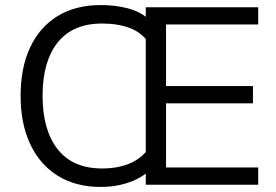

<svg xmlns="http://www.w3.org/2000/svg" viewBox="-20 -734 1096 763"><path d="M559.3 0V-705H1006.1V-636.9H639.8V-392H985.2V-323.4H639.8V-68.6H1006.1V0ZM380.9 8.9Q281 8.9 209.6 -35.5Q138.2 -80 100.1 -161.2Q61.9 -242.5 61.9 -353Q61.9 -464.5 99.6 -545.3Q137.2 -626 208.6 -670Q280 -713.9 380.9 -713.9Q438.4 -713.9 488.3 -700.8Q538.3 -687.8 574.4 -655V-559.2Q544.7 -604 497.1 -622.3Q449.5 -640.5 385.6 -640.5Q269.2 -640.5 209.2 -565.2Q149.2 -490 149.2 -353Q149.2 -217 209.2 -140.8Q269.2 -64.5 385.6 -64.5Q451 -64.5 499.9 -86.4Q548.7 -108.3 578.5 -155.2V-60Q554.3 -37.4 523.2 -22Q492.1 -6.7 455.9 1.1Q419.7 8.9 380.9 8.9Z"/></svg>

Font: Mulish ExtraLight
Style: Regular
Weight: 200
Designer: Vernon Adams
Foundry: Vernon Adams
Version: Version 3.603